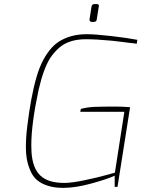

<svg xmlns="http://www.w3.org/2000/svg" viewBox="-20 -906 686 931"><path d="M435.1 -799.8H423.8Q418.9 -799.8 416.5 -803.2Q414.1 -806.2 414.1 -809.6V-812L423.8 -874Q425.8 -886.2 438 -886.2H449.2Q459.5 -886.2 459.5 -877.4L449.2 -812Q447.8 -799.8 435.1 -799.8ZM288.1 4.9H284.2Q243.2 4.9 211.4 -5.4Q179.7 -15.6 159.2 -33.2Q138.7 -50.8 126.5 -80.1Q114.3 -108.9 109.4 -138.7Q105.5 -162.1 105.5 -191.9Q105.5 -238.8 111.8 -290Q129.4 -439 158.2 -536.1Q180.2 -610.8 218.8 -660.2Q239.3 -687 264.6 -703.6Q321.8 -740.2 400.9 -740.2Q439.9 -740.2 517.6 -731.4Q594.7 -722.7 646 -712.9L643.1 -693.8Q641.1 -693.8 632.8 -695.3Q629.4 -695.8 625 -696.3Q618.7 -697.3 610.8 -697.8Q601.6 -698.7 590.8 -700.2Q585.9 -701.2 580.6 -701.7Q563 -704.1 543.9 -706.1L522.9 -708.5Q446.3 -715.8 397 -715.8Q313.5 -715.8 266.1 -673.8Q241.7 -651.9 223.1 -624Q190.9 -573.2 167 -469.7Q131.8 -304.2 131.8 -201.7Q131.8 -183.6 132.8 -167.5Q138.2 -89.8 175.8 -54.7Q212.9 -19 292 -19Q326.7 -19 388.2 -31.7Q449.2 -44.4 493.2 -56.6L537.1 -68.8L583 -363.8H369.1L372.1 -377.9Q400.9 -385.7 436 -387.7Q470.7 -389.2 543 -389.2Q575.2 -389.2 610.8 -386.2L549.8 0H536.1V-54.2Q501 -37.6 424.3 -16.6Q347.7 4.9 288.1 4.9Z"/></svg>

Font: Squarion Thin
Style: Italic
Weight: 100
Designer: Natanael Gama
Version: Version 1.00;September 12, 2019;FontCreator 11.5.0.2425 64-b